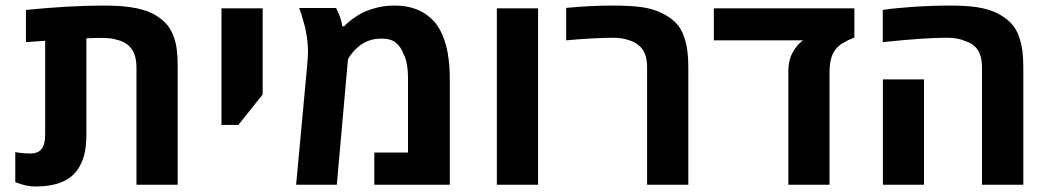

<svg xmlns="http://www.w3.org/2000/svg" viewBox="-20 -661 3757 687"><path d="M106.9 6.3Q73.2 6.3 34.7 -9.3V-116.7Q62.5 -111.8 87.4 -111.8Q116.7 -111.8 129.2 -128.2Q141.6 -144.5 141.6 -180.2V-515.1Q124.5 -514.2 107.2 -512.7Q89.8 -511.2 72.8 -510.3V-625.5Q151.4 -633.3 221.2 -637.2Q291 -641.1 351.6 -641.1Q421.9 -641.1 467.3 -631.8Q512.7 -622.6 542.5 -603Q565.4 -587.9 580.1 -569.6Q594.7 -551.3 603.5 -523.9Q610.4 -504.4 613 -479.7Q615.7 -455.1 615.7 -424.8V0H468.3V-418.9Q468.3 -462.4 450.4 -486.6Q432.6 -510.7 397 -519Q376.5 -525.4 344.7 -525.4Q315.4 -525.4 289.1 -523.9V-180.2Q289.1 -147.5 284.4 -121.1Q279.8 -94.7 268.1 -71.8Q254.9 -44.9 232.4 -27.3Q188.5 6.3 106.9 6.3Z M772.5 -213.9V-631.3H919.9V-323.2L833 -213.9Z M1039.6 0 1079.1 -426.8Q1082 -457 1082 -476.6Q1082 -511.2 1074.7 -547.9Q1072.8 -560.5 1067.6 -578.1Q1062.5 -595.7 1059.1 -607.9Q1057.1 -614.3 1054.9 -620.1Q1052.7 -626 1050.3 -632.3H1182.6Q1200.2 -598.6 1205.1 -566.9H1211.9Q1218.8 -576.2 1238.5 -591.1Q1258.3 -606 1276.9 -615.2Q1296.4 -625 1326.7 -633.1Q1356.9 -641.1 1392.6 -641.1Q1433.1 -641.1 1465.6 -629.4Q1498 -617.7 1520.5 -596.7Q1534.7 -584.5 1544.7 -569.8Q1554.7 -555.2 1562 -538.6Q1589.4 -476.6 1589.4 -378.9V0H1319.3V-115.2H1439.9V-378.9Q1439.9 -439 1423.3 -469.2Q1415 -492.2 1397.2 -507.6Q1379.4 -522.9 1344.7 -522.9Q1319.8 -522.9 1300 -515.6Q1280.3 -508.3 1266.1 -497.1Q1238.8 -474.6 1225.1 -449.2L1185.1 0Z M1757.8 0V-631.3H1905.3V0Z M2295.4 0V-419.4Q2295.4 -461.4 2278.3 -485.1Q2261.2 -508.8 2227.5 -518.1Q2204.1 -525.9 2174.3 -525.9Q2141.1 -525.9 2095.9 -523.4Q2050.8 -521 2005.9 -516.6V-632.8Q2053.2 -637.2 2094.2 -639.2Q2135.3 -641.1 2169.9 -641.1Q2239.3 -641.1 2278.8 -635Q2318.4 -628.9 2348.1 -614.3Q2377.9 -599.6 2397.2 -580.3Q2416.5 -561 2427.2 -530.8Q2436 -505.4 2439.5 -479.7Q2442.9 -454.1 2442.9 -419.4V0Z M2800.8 0V-404.8Q2800.8 -447.3 2817.4 -475.1Q2831.5 -500.5 2853 -516.6H2534.2V-631.3H3037.1V-526.9Q3013.7 -517.6 2996.3 -507.3Q2979 -497.1 2968.3 -481.9Q2948.2 -456.1 2948.2 -402.3V0Z M3493.7 0V-419.4Q3493.7 -459.5 3478.3 -482.4Q3462.9 -505.4 3432.1 -514.6Q3408.2 -525.9 3367.2 -525.9Q3326.7 -525.9 3272.9 -522.2Q3219.2 -518.6 3138.7 -510.3V-625.5Q3164.6 -629.4 3190.4 -631.8Q3216.3 -634.3 3242.7 -636.2Q3279.3 -638.7 3314 -639.9Q3348.6 -641.1 3381.3 -641.1Q3438.5 -641.1 3478.3 -634.8Q3518.1 -628.4 3546.9 -614.3Q3576.2 -599.6 3595.7 -580.1Q3615.2 -560.5 3626 -530.8Q3634.8 -505.4 3638.2 -479.7Q3641.6 -454.1 3641.6 -419.4V0ZM3139.2 0V-377H3286.1V0Z"/></svg>

Font: Open Sans
Style: Bold
Weight: 700
Designer: Monotype Design Team
Foundry: Monotype Imaging Inc.
Version: Version 3.000; ttfautohint (v1.8.4)